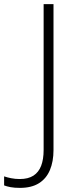

<svg xmlns="http://www.w3.org/2000/svg" viewBox="-111 -734 376 933"><path d="M-14 179Q-41 179 -59.5 175.5Q-78 172 -91 167V123Q-77 128 -57 132Q-37 136 -15 136Q26 136 51.5 119.5Q77 103 89 71.5Q101 40 101 -5V-714H149V-5Q149 51 131.5 92.5Q114 134 78 156.5Q42 179 -14 179Z"/></svg>

Font: Noto Sans Syriac Eastern ExtraLight
Style: Regular
Weight: 250
Designer: Patrick Giasson and the Monotype Design Team
Foundry: Monotype Imaging Inc.
Version: Version 3.001